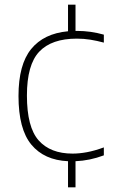

<svg xmlns="http://www.w3.org/2000/svg" viewBox="-20 -680 490 820"><path d="M270.5 120V8.5Q169 4 114 -62.2Q59 -128.5 59 -270Q59 -404 113 -470.5Q167 -537 270.5 -546.5V-660H302.5V-548Q305.5 -548 309 -548Q367 -548 423.5 -532V-498Q394 -506 366 -510.5Q338 -515 308 -515Q200.5 -515 147.8 -459.5Q95 -404 95 -272Q95 -137 145 -80.5Q195 -24 290 -24Q318.5 -24 351.2 -30Q384 -36 423.5 -50.5V-16.5Q363.5 6 302.5 8.5V120Z"/></svg>

Font: Encode Sans SemiExpanded SemiExpanded Thin
Style: Regular
Weight: 100
Width: 6
Designer: Multiple Designers
Foundry: Impallari Type
Version: Version 3.000; ttfautohint (v1.8.3) -l 8 -r 50 -G 200 -x 14 